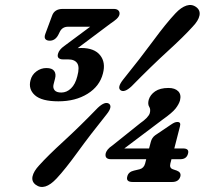

<svg xmlns="http://www.w3.org/2000/svg" viewBox="-20 -736 846 776"><path d="M589.5 -162.5Q594 -180 607.5 -189.5L670.5 -232Q680 -238.5 685.8 -240.8Q691.5 -243 697 -243Q712 -243 707.5 -226L684.5 -136H720Q745.5 -136 740 -115.5Q734.5 -92.5 708.5 -92.5H673L668.5 -75Q664 -57 678.5 -52L694.5 -46.5Q713 -39.5 709 -23Q702.5 -0.5 676 -0.5H516Q488 -0.5 494.5 -23Q499 -41.5 521.5 -46.5L544.5 -52Q561.5 -56.5 566.5 -75L571 -92.5H429Q401.5 -92.5 407.5 -117.5Q409.5 -124 415.5 -131.8Q421.5 -139.5 435.5 -149L546 -237.5Q580.5 -261.5 585.5 -279Q589.5 -294.5 583 -304.5Q576.5 -314.5 581 -332.5Q587 -353 607 -366.8Q627 -380.5 661 -380.5Q687 -380.5 700.2 -367.2Q713.5 -354 707.5 -330Q703 -314.5 689.5 -297.2Q676 -280 637 -252.5L482.5 -136H582.5ZM511.5 -387Q482.5 -360 467 -371.5Q453 -382.5 477 -413.5Q548 -501.5 599.5 -571.5Q651 -641.5 689 -682Q712 -706.5 733.8 -713.5Q755.5 -720.5 773.5 -707Q790.5 -694 786.2 -673.2Q782 -652.5 759 -628.5Q723 -588.5 657.2 -528.5Q591.5 -468.5 511.5 -387ZM375.5 -300.5Q405 -328 421 -316.5Q435.5 -304.5 411 -274Q344 -190.5 294 -121.5Q244 -52.5 209 -15Q160 37.5 124 10.5Q107 -2.5 111.5 -23.2Q116 -44 138.5 -68Q172.5 -106 237 -165Q301.5 -224 375.5 -300.5ZM396 -439Q383 -387.5 334 -357Q285 -326.5 216 -326.5Q148.5 -326.5 121 -351.2Q93.5 -376 103.5 -412.5Q109 -434 127.2 -447.5Q145.5 -461 167.5 -461Q190.5 -461 199 -449.2Q207.5 -437.5 202.5 -418.5L196.5 -395Q193 -381 200.5 -371.5Q208 -362 228 -362Q249.5 -362 267 -378.8Q284.5 -395.5 292.5 -428Q302.5 -464.5 292.2 -480.2Q282 -496 255 -496H234Q223 -496 217 -501.5Q211 -507 214.5 -519Q219 -535.5 239.5 -550L344.5 -628H255.5Q232 -628 222 -608L215 -594Q202.5 -571.5 181 -571.5Q169 -571.5 163.5 -578Q158 -584.5 163 -598.5L190.5 -672.5Q200 -700 234 -700H439.5Q453 -700 459 -693.2Q465 -686.5 462.5 -676Q460 -667.5 451 -659.2Q442 -651 425.5 -640L294 -541.5Q301 -542 309 -542Q361 -542 384.5 -513Q408 -484 396 -439Z"/></svg>

Font: Fraunces 72pt S100 SemiBold
Style: Italic
Weight: 600
Italic angle: -16°
Version: Version 1.000; ttfautohint (v1.8.3)